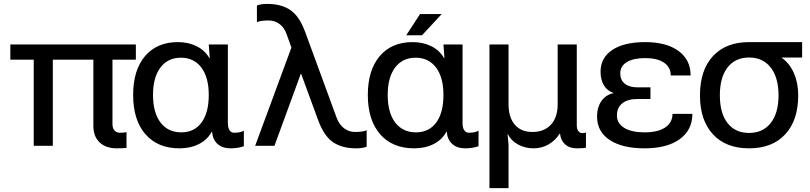

<svg xmlns="http://www.w3.org/2000/svg" viewBox="-20 -748 4155 985"><path d="M677 -442H557V-111Q557 -90 567.5 -78.5Q578 -67 596 -67Q614 -67 629 -70V11Q599 13 579 13Q523 13 491 -17.5Q459 -48 459 -102V-442H251V0H153V-442H33V-520H677Z M663 -261Q663 -388 724 -460Q785 -532 893 -532Q947 -532 989.5 -510.5Q1032 -489 1054 -450H1056L1051 -520H1149V-116Q1149 -93 1157.5 -80Q1166 -67 1181 -67Q1215 -67 1231 -78V2Q1201 13 1163 13Q1121 13 1096 -9.5Q1071 -32 1068 -72H1066Q1045 -32 1001.5 -9.5Q958 13 901 13Q789 13 726 -59.5Q663 -132 663 -261ZM910 -69Q977 -69 1014 -119.5Q1051 -170 1051 -261Q1051 -351 1013 -401.5Q975 -452 908 -452Q841 -452 803 -401.5Q765 -351 765 -261Q765 -170 803.5 -119.5Q842 -69 910 -69Z M1289 0 1475 -504 1451 -571Q1439 -606 1414.5 -624.5Q1390 -643 1358 -643Q1315 -643 1298 -634V-720Q1320 -728 1351 -728Q1423 -728 1469.5 -696.5Q1516 -665 1546 -583L1707 -144Q1720 -109 1745 -90Q1770 -71 1801 -71Q1843 -71 1861 -80V5Q1837 13 1807 13Q1735 13 1688.5 -18.5Q1642 -50 1612 -132L1525 -369H1523L1388 0Z M1867 -261Q1867 -388 1928 -460Q1989 -532 2097 -532Q2151 -532 2193.5 -510.5Q2236 -489 2258 -450H2260L2255 -520H2353V-116Q2353 -93 2361.5 -80Q2370 -67 2385 -67Q2419 -67 2435 -78V2Q2405 13 2367 13Q2325 13 2300 -9.5Q2275 -32 2272 -72H2270Q2249 -32 2205.5 -9.5Q2162 13 2105 13Q1993 13 1930 -59.5Q1867 -132 1867 -261ZM2114 -69Q2181 -69 2218 -119.5Q2255 -170 2255 -261Q2255 -351 2217 -401.5Q2179 -452 2112 -452Q2045 -452 2007 -401.5Q1969 -351 1969 -261Q1969 -170 2007.5 -119.5Q2046 -69 2114 -69ZM2135 -676H2246L2145 -567H2064Z M2491 -520H2589V-213Q2589 -146 2621 -108.5Q2653 -71 2711 -71Q2772 -71 2806.5 -108.5Q2841 -146 2841 -214V-520H2939V-104Q2939 -86 2947 -75.5Q2955 -65 2968 -65Q2981 -65 2986 -69V9Q2978 13 2939 13Q2902 13 2879.5 -7Q2857 -27 2853 -62H2851Q2829 -27 2794 -7Q2759 13 2717 13Q2674 13 2638 -6.5Q2602 -26 2586 -59H2584L2589 -5V217H2491Z M3287 -69Q3355 -69 3392.5 -94Q3430 -119 3430 -164H3532Q3532 -81 3467 -34Q3402 13 3287 13Q3172 13 3107.5 -30Q3043 -73 3043 -150Q3043 -197 3065 -229Q3087 -261 3126 -270V-272Q3095 -282 3078 -310.5Q3061 -339 3061 -380Q3061 -452 3121.5 -492Q3182 -532 3290 -532Q3399 -532 3461 -486.5Q3523 -441 3523 -361H3421Q3421 -403 3386.5 -426.5Q3352 -450 3290 -450Q3230 -450 3196 -429.5Q3162 -409 3162 -372Q3162 -338 3185 -319Q3208 -300 3249 -300H3317V-240H3249Q3200 -240 3172.5 -218Q3145 -196 3145 -156Q3145 -115 3182.5 -92Q3220 -69 3287 -69Z M4095 -532V-453H3991V-451Q4031 -423 4053 -372.5Q4075 -322 4075 -259Q4075 -131 4008.5 -59Q3942 13 3823 13Q3704 13 3637.5 -59Q3571 -131 3571 -259Q3571 -388 3637.5 -460Q3704 -532 3823 -532ZM3823 -66Q3894 -66 3934 -117Q3974 -168 3974 -259Q3974 -350 3934 -401.5Q3894 -453 3823 -453Q3752 -453 3712.5 -402Q3673 -351 3673 -259Q3673 -167 3712.5 -116.5Q3752 -66 3823 -66Z"/></svg>

Font: Non Bureau
Style: Regular
Weight: 400
Designer: Jona Saucedo
Foundry: Non Foundry
Version: Version 1.000; ttfautohint (v1.8.4)